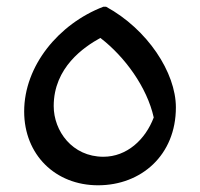

<svg xmlns="http://www.w3.org/2000/svg" viewBox="-20 -544 596 572"><path d="M296 -524H288C155 -473 52 -348 52 -212C52 -83 145 8 272 8C401 8 504 -82 504 -224C504 -328 419 -457 296 -524ZM288 -77C195 -77 140 -154 140 -228C140 -343 230 -404 279 -431C352 -375 418 -284 438 -194C413 -128 358 -77 288 -77Z"/></svg>

Font: Kufam Arabic Latin Roman Normal
Style: Regular
Weight: 400
Designer: Wael Morcos & Artur Schmal
Version: Version 1.200;PS 001.200;hotconv 1.0.88;makeotf.lib2.5.64775